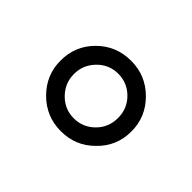

<svg xmlns="http://www.w3.org/2000/svg" viewBox="-68 -827 536 536"><g transform="rotate(45 200.0 -559.0)"><path d="M340 -559Q340 -500 298 -460Q258 -420 200 -420Q142 -420 101 -461Q60 -502 60 -559Q60 -617 100 -657Q141 -698 200 -698Q258 -698 299 -657Q340 -616 340 -559ZM261.5 -496.5Q287 -522 287 -559Q287 -596 261.5 -621.5Q236 -647 200 -647Q164 -647 138.5 -621Q113 -595 113 -559Q113 -523 138.5 -497Q164 -471 200 -471Q236 -471 261.5 -496.5Z"/></g></svg>

Font: Libra Sans
Style: Regular
Weight: 400
Foundry: Context Ltd
Version: Version 1.002